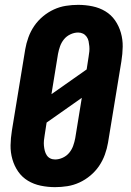

<svg xmlns="http://www.w3.org/2000/svg" viewBox="-20 -763 540 791"><path d="M207 8Q177 8 148 2Q119 -4 95 -18.5Q71 -33 55 -56Q39 -79 31 -107Q23 -135 23.5 -164.5Q24 -194 29 -225L84 -560Q88 -584 97 -609Q106 -634 121 -656Q136 -678 157 -695.5Q178 -713 202 -724Q226 -735 251.5 -739Q277 -743 302 -743Q332 -743 361 -737Q390 -731 414 -716.5Q438 -702 454 -679Q470 -656 478 -628Q486 -600 485.5 -570.5Q485 -541 480 -510L425 -175Q421 -151 412 -126Q403 -101 388 -79Q373 -57 352 -39.5Q331 -22 307 -11Q283 0 257.5 4Q232 8 207 8ZM192 -375 337 -477 345 -529Q347 -540 348 -551Q349 -562 348 -572.5Q347 -583 345 -593Q343 -603 337 -611.5Q331 -620 322 -624.5Q313 -629 302 -629Q286 -629 270 -621.5Q254 -614 243.5 -601Q233 -588 227.5 -572.5Q222 -557 219 -541ZM207 -106Q223 -106 239 -113.5Q255 -121 265.5 -134Q276 -147 281.5 -162.5Q287 -178 290 -194L317 -360L172 -258L164 -206Q162 -195 161 -184Q160 -173 161 -162.5Q162 -152 164.5 -142Q167 -132 172.5 -123.5Q178 -115 187 -110.5Q196 -106 207 -106Z"/></svg>

Font: Iosevka Heavy
Style: Italic
Weight: 900
Italic angle: -9°
Monospace: yes
Designer: Belleve Invis
Foundry: Belleve Invis
Version: Version 32.5.0; ttfautohint (v1.8.4)